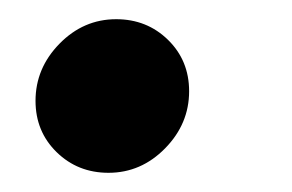

<svg xmlns="http://www.w3.org/2000/svg" viewBox="-20 -170 304 200"><path d="M17 -65Q17 -99 42 -124.5Q67 -150 101 -150Q133 -150 155 -128.5Q177 -107 177 -75Q177 -41 152 -15.5Q127 10 93 10Q61 10 39 -11.5Q17 -33 17 -65Z"/></svg>

Font: MedMera Sans Semibold
Style: Italic
Weight: 600
Italic angle: -11°
Designer: Kasper Nordkvist
Foundry: UNCUT.wtf
Version: Version 1.300